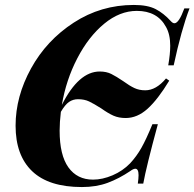

<svg xmlns="http://www.w3.org/2000/svg" viewBox="-20 -742 786 776"><path d="M660 -478Q668 -524 668 -557Q668 -603 651 -633Q616 -698 533 -698Q464 -698 401 -646Q338 -594 292.5 -506.5Q247 -419 230 -318Q298 -453 383 -453Q410 -453 430 -443Q450 -433 478 -414Q504 -395 523.5 -386Q543 -377 567 -377Q611 -377 651 -425L664 -416Q618 -340 576.5 -302.5Q535 -265 488 -265Q460 -265 438.5 -274.5Q417 -284 389 -304Q359 -323 340 -332Q321 -341 295 -341Q275 -341 259 -330Q243 -319 226 -290Q221 -248 221 -214Q221 -115 256.5 -65.5Q292 -16 356 -16Q394 -16 435 -33.5Q476 -51 506 -82Q532 -110 551.5 -144.5Q571 -179 596 -240H618Q571 -67 559 0H537Q540 -21 540 -34Q540 -60 527 -60Q519 -60 507 -51Q461 -20 415 -3Q369 14 311 14Q177 14 110 -50Q43 -114 43 -234Q43 -352 105.5 -465.5Q168 -579 278 -650.5Q388 -722 521 -722Q577 -722 609.5 -705Q642 -688 670 -657Q678 -648 685 -648Q703 -648 725 -708H746Q713 -622 682 -478Z"/></svg>

Font: Playfair Display SC
Style: Bold Italic
Weight: 700
Italic angle: -14°
Designer: Claus Eggers Sørensen
Foundry: Claus Eggers Sørensen
Version: Version 1.200; ttfautohint (v1.6)